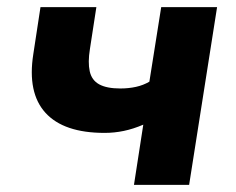

<svg xmlns="http://www.w3.org/2000/svg" viewBox="-20 -516 659 536"><path d="M354 0 380 -168Q352 -156 325.5 -150.5Q299 -145 272 -145Q158 -145 107 -201Q56 -257 73 -365L93 -496H249L231 -379Q225 -342 230.5 -317Q236 -292 257 -280.5Q278 -269 316 -269Q339 -269 359.5 -273.5Q380 -278 397 -288L430 -496H586L508 0Z"/></svg>

Font: Nunito Sans 10pt ExtraBold
Style: Italic
Weight: 800
Italic angle: -9°
Designer: Vernon Adams
Foundry: Vernon Adams
Version: Version 3.101;gftools[0.9.27]